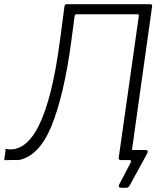

<svg xmlns="http://www.w3.org/2000/svg" viewBox="-42 -762 795 914"><path d="M535 132Q527 132 524.5 127.5Q522 123 525 117L581 10Q583 5 581 2.5Q579 0 574 0H540L573 -62Q572 -48 580 -48H650Q658 -48 660.5 -44Q663 -40 659 -32L577 118Q573 125 569 128.5Q565 132 558 132ZM613 -694H322Q314 -694 313 -684L265 -732Q266 -742 276 -742H674Q684 -742 682 -731L581 -11Q580 -5 577.5 -2.5Q575 0 569 0H534Q522 0 523 -10L619 -687Q619 -694 613 -694ZM-22 -2 -16 -41Q-15 -47 -16.5 -50Q-18 -53 -14 -53Q32 -44 71.5 -72Q111 -100 143 -164.5Q175 -229 200 -329.5Q225 -430 243 -566L265 -732L319 -728L297 -563Q263 -310 204 -164.5Q145 -19 47 0Q15 -1 0.5 0Q-14 1 -18 0.5Q-22 0 -22 -2Z"/></svg>

Font: Libre Franklin ExtraLight
Style: Italic
Weight: 250
Italic angle: -8°
Designer: Pablo Impallari, Rodrigo Fuenzalida, Nhung Nguyen
Foundry: Impallari Type
Version: Version 3.000